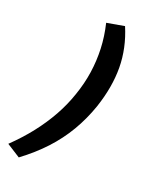

<svg xmlns="http://www.w3.org/2000/svg" viewBox="-257 -790 869 1054"><g transform="rotate(30 178.0 -263.0)"><path d="M59 195 -28 159Q23 89 60 19.5Q97 -50 121.5 -120.5Q146 -191 157 -263Q169 -337 167 -407.5Q165 -478 150 -547Q135 -616 105 -685L204 -721Q270 -619 290.5 -507.5Q311 -396 291 -263Q277 -176 247.5 -97.5Q218 -19 171.5 53Q125 125 59 195Z"/></g></svg>

Font: Nunito Sans 6pt
Style: Bold Italic
Weight: 700
Italic angle: -9°
Version: Version 3.101;gftools[0.9.27]